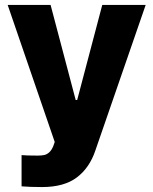

<svg xmlns="http://www.w3.org/2000/svg" viewBox="-20 -550 614 769"><path d="M66.4 196.3V71.3Q87.9 73.2 130.9 73.2Q147 73.2 157.5 70.8Q168 68.4 177.2 60.1Q186.5 51.8 193.4 35.2L199.2 18.6L10.7 -530.3H182.6L283.2 -149.4H289.1L389.6 -530.3H563.5L362.3 51.8Q338.9 122.1 287.8 160.6Q236.8 199.2 148.4 199.2Q98.6 199.2 66.4 196.3Z"/></svg>

Font: Pretendard GOV ExtraBold
Style: Regular
Weight: 800
Designer: Base glyphs from Inter by Rasmus Andersson; Hangeul glyphs from Noto Sans CJK(Source Han Sans) by Jang Soo-young and Kan
Foundry: Kil Hyung-jin
Version: Version 1.309